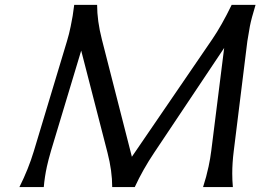

<svg xmlns="http://www.w3.org/2000/svg" viewBox="-20 -757 1054 777"><path d="M58.6 0Q95.2 -73.2 116.7 -144.5L251 -590.3Q259.8 -619.1 266.1 -650.4Q274.9 -690.9 280.3 -737.3H373Q373 -672.9 392.1 -598.1L513.7 -122.6L838.9 -598.1Q877 -653.8 917.5 -737.3H1014.2Q997.1 -681.2 991.2 -650.4Q981.9 -598.6 981 -590.3L925.8 -144.5Q919.9 -97.2 919.9 -54.7Q919.9 -26.9 922.4 0H801.8Q815.4 -42 824.2 -83.5Q831.1 -115.7 835 -147L887.2 -563L604 -139.2Q558.1 -70.8 525.4 0H434.1Q434.1 -65.4 415 -139.2L308.6 -552.2L186.5 -147Q175.3 -108.4 169.9 -83.5Q160.6 -41 157.2 0Z"/></svg>

Font: Classica
Style: Book Oblique
Weight: 400
Italic angle: -12°
Designer: Wojciech Kalinowski "wmk69" (wmk69@o2.pl)
Foundry: Wojciech Kalinowski "wmk69" (wmk69@o2.pl)
Version: Version 2.1.1; 2021-05-14